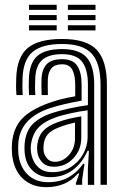

<svg xmlns="http://www.w3.org/2000/svg" viewBox="-20 -772 514 802"><path d="M400 0V-418.2Q400 -506.8 363.5 -547.5Q327 -588.2 239.2 -588.2Q156 -588.2 116.6 -555.5Q77.2 -522.8 74.2 -446Q73.8 -428.8 73.6 -410.9Q73.5 -393 75 -374.8H48.8Q47.2 -394.5 47.1 -410.4Q47 -426.2 47.8 -447Q51.2 -534.8 96.5 -572Q141.8 -609.2 239.2 -609.2Q341.5 -609.2 384 -563.9Q426.5 -518.5 426.5 -418.2V0ZM347 0.2V-65.2L351.5 -141.8H345.5Q323.5 -90.8 283 -61.1Q242.5 -31.5 189 -32Q145 -32 116.1 -59.5Q87.2 -87 83 -134.8Q81.5 -152.8 82.8 -170.8Q87.5 -223.5 115.9 -252.9Q144.2 -282.2 199.5 -300.5Q226 -309.2 269.4 -318.9Q312.8 -328.5 347.2 -332.8V-418.2Q347.2 -482.2 323 -514Q298.8 -545.8 239.2 -545.8Q184 -545.8 156.6 -521.9Q129.2 -498 127.2 -444.2Q126.5 -429.8 126.4 -411.9Q126.2 -394 127.5 -374.8H101.2Q100 -394.5 100 -412.4Q100 -430.2 100.8 -444.8Q103.2 -509.2 135.9 -538.1Q168.5 -567 239.2 -567Q312.5 -567 343 -530.9Q373.5 -494.8 373.5 -418.2V0.2ZM173 9.8Q113.2 9.8 74.9 -26.4Q36.5 -62.5 30.2 -130.5Q28.5 -153.8 30.2 -175.2Q35.8 -237.2 71.5 -275.5Q107.2 -313.8 182 -341Q208.2 -350.5 233 -357Q257.8 -363.5 294.2 -369.8V-418.5Q294.2 -458.2 281.9 -480.9Q269.5 -503.5 239.2 -503.5Q209 -503.5 195 -486.8Q181 -470 179.8 -441Q179.5 -433.8 179.4 -414.2Q179.2 -394.8 180 -374.8H153.8Q152.8 -397 153 -414.4Q153.2 -431.8 153.5 -443.5Q155.2 -482.8 175.1 -503.8Q195 -524.8 239.2 -524.8Q284.2 -524.8 302.5 -497.5Q320.8 -470.2 320.8 -418.5V-351.5Q287.8 -345.8 253.5 -337.9Q219.2 -330 191 -321Q63 -279.2 56.5 -173Q56 -164.2 55.9 -153.1Q55.8 -142 56.5 -132.8Q61.2 -77.8 94 -44.4Q126.8 -11 181.2 -11Q229.5 -11 265.8 -31.1Q302 -51.2 327.2 -87.8H333L323.2 -22.2V0H297.2L296.8 -5.5L310.8 -47.5H305.8Q256.8 9.8 173 9.8ZM198.5 -52.8Q242.5 -52.8 275.8 -74.1Q309 -95.5 327.5 -129Q346 -162.5 346 -199V-311.2Q313.5 -307.2 273.6 -298.5Q233.8 -289.8 208.2 -280.2Q161 -262.5 137.9 -236.1Q114.8 -209.8 109 -165.5Q107.5 -151 109.2 -137Q114.5 -100 136.8 -76.4Q159 -52.8 198.5 -52.8ZM205 -75.5Q174.2 -75.5 156.2 -94.2Q138.2 -113 135.8 -139.2Q134.2 -153 135.5 -165Q139.2 -201 158.4 -223.1Q177.5 -245.2 216.5 -259.8Q243 -269.8 266.6 -275.5Q290.2 -281.2 319.5 -286V-196.8Q319.5 -146.2 286.5 -110.9Q253.5 -75.5 205 -75.5ZM208.8 -96.2Q242.5 -96.2 267.9 -124.4Q293.2 -152.5 293.2 -194.2V-260.2Q276.8 -256.5 259.9 -251.5Q243 -246.5 225 -239.5Q193.2 -227.2 178.6 -209.8Q164 -192.2 162 -163.5Q161.2 -155.8 161.5 -150.8Q161.8 -145.8 162.2 -141.2Q164 -125.5 176 -110.9Q188 -96.2 208.8 -96.2ZM263.5 -730.8V-752H379V-730.8ZM101.2 -730.8V-752H216.8V-730.8ZM101.2 -687.8V-709.2H216.8V-687.8ZM263.5 -687.8V-709.2H379V-687.8ZM101.2 -645V-666.5H216.8V-645ZM263.5 -645V-666.5H379V-645Z"/></svg>

Font: Big Shoulders Inline Text ExtraBold
Style: Regular
Weight: 800
Designer: Patric King
Foundry: XO Type Co
Version: Version 1.000